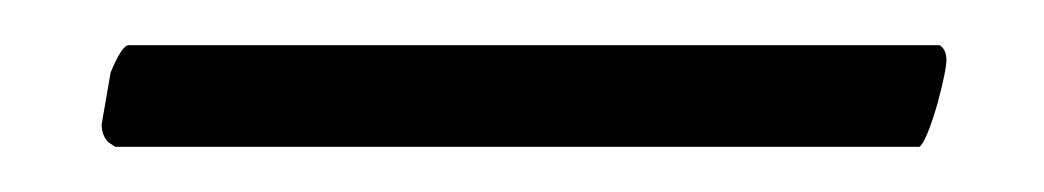

<svg xmlns="http://www.w3.org/2000/svg" viewBox="-20 0 462 85"><path d="M25 55Q25 55 29 32Q34 20 37 20H396Q399 22 399 26.5Q399 31 395 46Q390 63 387 65H31L28 63Q25 60 25 55Z"/></svg>

Font: AMoshref-Naskh
Style: Naskh
Weight: 500
Version: Version 0.001